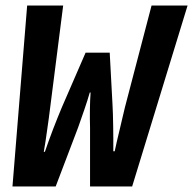

<svg xmlns="http://www.w3.org/2000/svg" viewBox="-20 -673 697 693"><path d="M25 0 78 -653H208L161 -284Q159 -266 156 -245Q153 -224 150 -202.5Q147 -181 144 -161Q141 -141 138 -125H142Q148 -142 155.5 -163.5Q163 -185 171.5 -206.5Q180 -228 188 -248.5Q196 -269 203 -285L289 -483H376L386 -297Q387 -283 387.5 -262.5Q388 -242 388.5 -218.5Q389 -195 389 -171Q389 -147 389 -127H394Q397 -143 402 -163.5Q407 -184 412 -205.5Q417 -227 422 -248Q427 -269 431 -286L527 -653H657L457 0H305V-213Q304 -244 304.5 -278.5Q305 -313 307 -339H304Q296 -311 284.5 -277.5Q273 -244 262 -213L181 0Z"/></svg>

Font: Source Code Pro
Style: Bold Italic
Weight: 700
Italic angle: -11°
Monospace: yes
Designer: Paul D. Hunt, Teo Tuominen
Foundry: Adobe Systems Incorporated
Version: Version 1.050;PS 1.000;hotconv 16.6.51;makeotf.lib2.5.65220